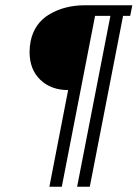

<svg xmlns="http://www.w3.org/2000/svg" viewBox="-20 -600 521 727"><path d="M481 -580H301Q225 -580 167.5 -546Q110 -512 96 -444Q94 -434 93 -423.5Q92 -413 92 -403Q92 -337 132.5 -298Q173 -259 238 -259L167 107H214L340 -540H398L272 107H320L446 -540H473Z"/></svg>

Font: Lisu Bosa Medium
Style: Italic
Weight: 500
Italic angle: -19°
Designer: David Morse, Annie Olsen, Victor Gaultney, Frank Grießhammer (Latin)
Foundry: SIL International
Version: Version 2.000